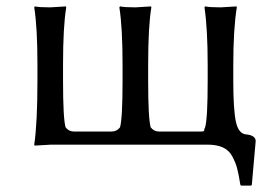

<svg xmlns="http://www.w3.org/2000/svg" viewBox="-20 -452 853 600"><path d="M140 0 88 3 87 0Q97 -68 97 -200V-250Q97 -366 87 -429L89 -432Q103 -429 137 -429L186 -432L187 -429Q177 -369 177 -250V-200Q177 -81 185 -54Q195 -41 211 -41H329Q345 -41 355 -54Q363 -81 363 -200V-250Q363 -366 353 -429L355 -432Q369 -429 403 -429L452 -432L453 -429Q443 -369 443 -250V-200Q443 -81 451 -54Q461 -41 477 -41H609Q614 -41 616 -42Q618 -43 618 -44Q618 -45 618.5 -48Q619 -51 621 -54Q629 -81 629 -200V-249Q629 -362 619 -429L621 -432Q636 -429 670 -429L719 -432L720 -429Q709 -360 709 -249V-200Q709 -111 717 -72.5Q725 -34 749 -32Q779 -29 779 -11L767 125L765 128H733L731 125Q726 93 721 74Q716 55 705.5 36Q695 17 676 8.5Q657 0 628 0Z"/></svg>

Font: Libertinus Sans
Style: Regular
Weight: 400
Designer: Philipp H. Poll
Foundry: Khaled Hosny
Version: Version 6.1